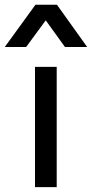

<svg xmlns="http://www.w3.org/2000/svg" viewBox="-69 -774 381 794"><path d="M75.7 -497.6H165.5V0H75.7ZM199.7 -579.6 120.1 -689.9 39.1 -579.6H-49.3L77.6 -754.4H166.5L291.5 -579.6Z"/></svg>

Font: Shanti
Style: Regular
Weight: 400
Designer: vernon adams
Foundry: vernon adams
Version: Version 1.000